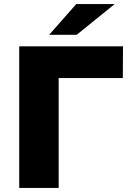

<svg xmlns="http://www.w3.org/2000/svg" viewBox="-20 -929 642 949"><path d="M75 0V-700H588L587 -543H226L270 -587V0ZM223 -757 357 -909H547L359 -757Z"/></svg>

Font: MOST Montserrat ExtraBold
Style: Regular
Weight: 800
Designer: Julieta Ulanovsky
Foundry: Julieta Ulanovsky
Version: Version 8.000;March 11, 2024;FontCreator 15.0.0.2926 64-bit